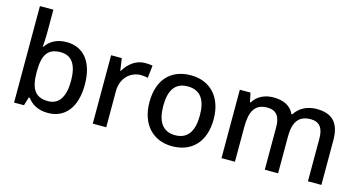

<svg xmlns="http://www.w3.org/2000/svg" viewBox="-80 -1106 2743 1461"><g transform="rotate(15 1291.5 -375.0)"><path d="M189 -577V-760H83V0H161L181 -66H189C219 -25 268 10 351 10C480 10 568 -85 568 -270C568 -454 481 -548 352 -548C269 -548 219 -513 189 -468H184C186 -490 189 -534 189 -577ZM327 -462C415 -462 459 -398 459 -271C459 -146 415 -77 329 -77C221 -77 189 -145 189 -269V-277C190 -402 224 -462 327 -462Z M969 -549C895 -549 839 -501 805 -443H801L787 -539H703V0H809V-284C809 -390 882 -452 963 -452C980 -452 1002 -449 1017 -445L1028 -544C1012 -547 988 -549 969 -549Z M1583 -270C1583 -449 1478 -549 1331 -549C1174 -549 1077 -449 1077 -270C1077 -91 1183 10 1328 10C1484 10 1583 -91 1583 -270ZM1186 -270C1186 -392 1229 -461 1329 -461C1430 -461 1474 -392 1474 -270C1474 -149 1430 -77 1330 -77C1230 -77 1186 -149 1186 -270Z M2321 -549C2253 -549 2187 -521 2152 -462H2144C2117 -521 2061 -549 1980 -549C1916 -549 1855 -523 1822 -467H1816L1801 -539H1717V0H1823V-272C1823 -394 1855 -462 1956 -462C2025 -462 2058 -420 2058 -337V0H2163V-290C2163 -401 2201 -462 2297 -462C2366 -462 2398 -420 2398 -337V0H2504V-351C2504 -490 2442 -549 2321 -549Z"/></g></svg>

Font: Noto Sans Hanifi Rohingya Medium
Style: Regular
Weight: 500
Designer: Monotype Design Team and DaltonMaag
Foundry: Google LLC
Version: Version 2.102